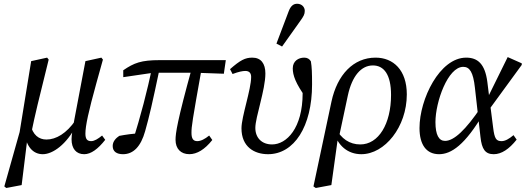

<svg xmlns="http://www.w3.org/2000/svg" viewBox="-20 -786 2724 995"><path d="M12.6 188.2 92.2 173.1 123.8 -83.7 143.5 -103C160.3 -185.7 180.2 -268.4 232.3 -477.2L224.2 -487.3L141.5 -469.2L81.7 -101.5L2.4 180.1L12.6 188.2ZM201.7 13.1C253.5 13.1 325.1 -37.6 375.7 -136.5L371.6 -162.9C324.9 -94.6 270.4 -62.9 220.8 -62.9C182 -62.9 149.4 -85.7 137.4 -143.1L107.8 -94.5C116.8 -27 150.7 13.1 201.7 13.1ZM416.3 13.1C451.7 13.1 488.1 -14 525.3 -61.4L509.1 -83.6C488.2 -66.6 469.3 -54.6 452.4 -54.6C431.5 -54.6 422.6 -65.7 422.6 -93.5C422.6 -133.6 438.6 -207.6 479.5 -355.3L513.4 -477.2L505.4 -487.3L422.7 -469.2L379.8 -242.9C354.8 -112.8 350.8 -85.7 350.8 -64.6C350.8 -15.2 375 13.1 416.3 13.1Z M617.4 13.1C671.7 13.1 710 -27.3 732.1 -106.1C754 -184.1 767.2 -240 809.6 -441.5L769.2 -442.4C743.2 -313 708.3 -183.8 668.5 -55.6L696.9 -71L707.8 -95.1C669.6 -94 630.3 -88 598.1 -81.9C582.8 -71.7 564 -54.6 564 -29.5C564 -0.3 585.1 13.1 617.4 13.1ZM618.8 -386.1 774.6 -409H995.2L1140 -403.9L1150.2 -474.4H808.3C711.1 -474.4 674.8 -460.1 618.7 -421.8L618.8 -386.1ZM961.4 13C1000.7 13 1041 -11 1080.2 -60.5L1064 -83.6C1042 -65.6 1021.1 -54.6 1002.2 -54.6C981.3 -54.6 972.3 -67.6 972.3 -97.5C972.3 -130.9 975.4 -153.4 1026.9 -441.2L976.5 -441.3C897.8 -157.4 889.7 -94.6 889.7 -61.3C889.7 -15.1 917 13 961.4 13Z M1369.1 13.1C1504.2 13.1 1597.2 -130.3 1597.2 -348.5C1597.2 -408.4 1596.2 -437.2 1591.1 -468.1C1584 -480.2 1572.8 -487.3 1556.7 -487.3C1527.3 -487.4 1497.2 -470.1 1497.2 -431.8C1497.2 -396.2 1511.3 -354.3 1567.4 -276.7L1570.8 -345.8L1544.4 -381C1547.4 -351.1 1548.4 -329.1 1548.4 -303.2C1548.4 -121.6 1465.2 -37.5 1389.9 -37.5C1337 -37.5 1303.2 -71.3 1303.2 -123.3C1303.2 -178.4 1355.3 -320.6 1355.3 -405.2C1355.3 -457.2 1332.1 -487.3 1287.8 -487.3C1249.7 -487.3 1225.3 -474 1172.1 -427.7L1185.2 -402.4C1216.8 -414.3 1236.8 -418.3 1251.6 -418.3C1271.5 -418.3 1281.5 -407.4 1281.5 -387.4C1281.5 -321.9 1231.4 -181.7 1231.4 -121.1C1231.4 -24.1 1298.8 13.1 1369.1 13.1ZM1412.6 -560 1441.8 -544.9C1472.9 -588.7 1504.9 -633.4 1535.9 -677.2C1553.2 -701.4 1559.4 -711.7 1559.4 -729.9C1559.4 -749.3 1544 -766.5 1519.8 -766.5C1502.4 -766.5 1487.2 -757.3 1476 -727.5C1455.2 -671.8 1433.4 -615.8 1412.6 -560Z M1616.5 188.2 1697.2 173.1 1732.1 -78.4 1737.3 -78.6 1782.5 -290.6C1804.4 -392.5 1851.9 -446.9 1912.4 -446.9C1970 -446.9 2006.5 -399.1 2006.5 -293.9C2006.5 -143.6 1941.6 -37.5 1847.1 -37.5C1791.6 -37.5 1748 -67.2 1720.1 -121.6L1709.9 -104.4C1729.9 -30.7 1782.8 13.1 1852.5 13.1C1974 13.1 2088.2 -128.3 2088.2 -296.8C2088.2 -423.2 2018.1 -487.3 1926.3 -487.3C1811.8 -487.3 1727.8 -399.3 1697.7 -259.3L1604.4 180.1L1616.5 188.2Z M2255.4 13.1C2317.9 13.1 2389.9 -33.7 2487.3 -200.6L2474.2 -232.6C2392.9 -111.7 2332.2 -55.8 2286.4 -55.8C2254.6 -55.8 2236.6 -86.5 2236.6 -153.4C2236.6 -257.1 2300.6 -439.6 2380.8 -439.6C2413.5 -439.6 2432.3 -413 2441.2 -331L2469.9 -76.4C2476.8 -12.1 2495.2 13.1 2538.6 13.1C2578.9 13.1 2618.3 -13.1 2657.4 -62.4L2641.2 -85.6C2617.2 -65.5 2597.4 -54.6 2579.5 -54.6C2551.7 -54.6 2542.7 -66.6 2535.6 -124.6L2519.6 -250L2516.6 -272.1L2505.6 -361C2493.6 -454.9 2455.5 -487.3 2395.8 -487.3C2258.6 -487.3 2154 -272.3 2154 -122.4C2154 -35.2 2190.2 13.1 2255.4 13.1ZM2509.7 -211.1 2683.9 -449.7V-457.8L2611 -490.2L2502.9 -270.8L2509.7 -211.1Z"/></svg>

Font: Source Serif Variable
Style: Italic
Weight: 389
Italic angle: -12°
Designer: Frank Grießhammer
Foundry: Adobe Systems Incorporated
Version: Version 3.001;hotconv 1.0.111;makeotfexe 2.5.65597